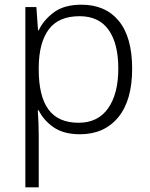

<svg xmlns="http://www.w3.org/2000/svg" viewBox="-20 -655 639 818"><path d="M327 -635Q429 -635 486 -566Q543 -497 543 -362Q543 -227 483.5 -155Q424 -83 321 -83Q251 -83 208 -113Q165 -143 145 -185H141Q143 -160 144 -130.5Q145 -101 145 -76V143H88V-625H135L142 -526H145Q165 -569 209 -602Q253 -635 327 -635ZM319 -586Q230 -586 188 -530Q146 -474 145 -369V-359Q145 -245 186.5 -188.5Q228 -132 315 -132Q397 -132 440.5 -193.5Q484 -255 484 -363Q484 -470 442.5 -528Q401 -586 319 -586Z"/></svg>

Font: Noto Sans Kannada UI Light
Style: Regular
Weight: 300
Designer: Jelle Bosma - Monotype Design Team
Foundry: Monotype Imaging Inc.
Version: Version 2.005; ttfautohint (v1.8.4.7-5d5b)